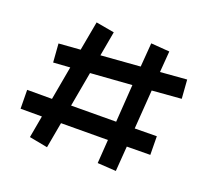

<svg xmlns="http://www.w3.org/2000/svg" viewBox="-100 -613 830 778"><g transform="rotate(20 315.5 -224.0)"><path d="M175 48 96 33 113 -62H21L20 -143H127L153 -288L81 -283L75 -363L168 -370L191 -496L270 -482L251 -376L420 -389L428 -492L508 -486L501 -395L615 -404L621 -323L495 -313L483 -145L578 -146L579 -66L478 -65L470 43L390 38L397 -64L195 -63ZM209 -144 403 -145 414 -307 236 -294Z"/></g></svg>

Font: ZCOOL KuaiLe
Style: Regular
Weight: 400
Designer: Lui Bingke
Foundry: ZCOOL
Version: Version 3.51;August 12, 2021;FontCreator 13.0.0.2613 64-bit